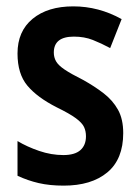

<svg xmlns="http://www.w3.org/2000/svg" viewBox="-20 -573 437 603"><path d="M367 -155Q367 -73 317 -31.5Q267 10 180 10Q136 10 101.5 2Q67 -6 35 -21V-130Q65 -112 103 -99Q141 -86 179 -86Q215 -86 232.5 -101.5Q250 -117 250 -145Q250 -161 244 -174Q238 -187 218.5 -201.5Q199 -216 158 -236Q97 -267 66 -304Q35 -341 35 -405Q35 -475 82.5 -514Q130 -553 210 -553Q290 -553 362 -513L326 -422Q298 -437 271.5 -447.5Q245 -458 212 -458Q149 -458 149 -408Q149 -393 156 -380.5Q163 -368 183 -354.5Q203 -341 241 -322Q277 -302 305.5 -280Q334 -258 350.5 -228.5Q367 -199 367 -155Z"/></svg>

Font: Noto Sans Sinhala Condensed SemiBold
Style: Regular
Weight: 600
Width: 3
Designer: Jelle Bosma - Monotype Design Team
Foundry: Monotype Imaging Inc.
Version: Version 2.006; ttfautohint (v1.8.4.7-5d5b)